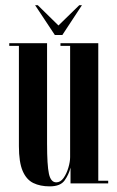

<svg xmlns="http://www.w3.org/2000/svg" viewBox="-20 -684 436 716"><path d="M165.5 11Q130 11 104.2 -1.5Q78.5 -14 64.5 -46.5Q50.5 -79 50.5 -139V-513H14.5V-523H155.5V-148.5Q155.5 -67.5 162.5 -35.8Q169.5 -4 190 -4Q205.5 -4 217 -20.2Q228.5 -36.5 235 -58.8Q241.5 -81 241.5 -98V-513H205.5V-523H346.5V-10H383.5V0H243V-59Q237 -34 221.2 -11.5Q205.5 11 165.5 11ZM184.5 -553.5 111 -664.5H121L198 -589L275.5 -664.5H285.5L212.5 -553.5Z"/></svg>

Font: Imbue 100pt SemiBold
Style: Regular
Weight: 600
Designer: Tyler Finck
Foundry: Etcetera Type Company
Version: Version 1.102; ttfautohint (v1.8.3)